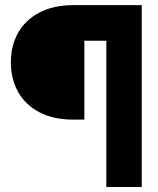

<svg xmlns="http://www.w3.org/2000/svg" viewBox="-20 -748 632 768"><path d="M537.1 -585H317.4V-269.5H274.4Q193.4 -269.5 137 -299.3Q80.6 -329.1 52 -381.1Q23.4 -433.1 23.4 -499Q23.4 -564.5 52 -616Q80.6 -667.5 137 -697.5Q193.4 -727.5 274.4 -727.5H537.1ZM405.3 0V-727.5H546.9V0Z"/></svg>

Font: Inter 18pt Black
Style: Regular
Weight: 900
Designer: Rasmus Andersson
Foundry: rsms
Version: Version 4.001;git-66647c0bb